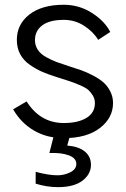

<svg xmlns="http://www.w3.org/2000/svg" viewBox="-20 -563 529 807"><path d="M35.2 0ZM129.9 159.2Q184.6 173.8 221.7 173.8Q250 173.8 275.4 161.1Q300.8 148.4 300.8 126Q300.8 101.6 269 89.8Q237.3 78.1 187.5 80.1L210 -7.8H278.3L262.7 48.8Q310.5 52.7 336.4 73.7Q362.3 94.7 362.3 129.9Q362.3 168.9 326.7 196.3Q291 223.6 223.6 223.6Q177.7 223.6 129.9 209ZM35.2 -103.5 91.8 -136.7Q149.4 -45.9 248 -45.9Q307.6 -45.9 343.3 -67.4Q378.9 -88.9 378.9 -129.9Q378.9 -147.5 370.1 -161.6Q361.3 -175.8 351.1 -185.1Q340.8 -194.3 314.5 -205.6Q288.1 -216.8 271 -222.2Q253.9 -227.5 214.8 -240.2Q180.7 -251 156.2 -261.7Q131.8 -272.5 105.5 -290.5Q79.1 -308.6 64.9 -335Q50.8 -361.3 50.8 -395.5Q50.8 -460.9 103.5 -502Q156.2 -543 248 -543Q312.5 -543 366.2 -508.8Q419.9 -474.6 443.4 -428.7L392.6 -395.5Q372.1 -429.7 333.5 -454.6Q294.9 -479.5 248 -479.5Q188.5 -479.5 157.7 -456.5Q127 -433.6 127 -394.5Q127 -372.1 138.7 -354Q150.4 -335.9 174.3 -322.8Q198.2 -309.6 218.3 -302.2Q238.3 -294.9 271.5 -284.2Q299.8 -275.4 321.8 -267.6Q343.8 -259.8 370.1 -246.1Q396.5 -232.4 414.1 -217.3Q431.6 -202.1 443.4 -179.2Q455.1 -156.2 455.1 -129.9Q455.1 -67.4 399.9 -24.9Q344.7 17.6 248 17.6Q177.7 17.6 123 -14.2Q68.4 -45.9 35.2 -103.5Z"/></svg>

Font: Batunionen A1
Style: Regular
Weight: 400
Designer: HanYang I&C Co.,Ltd.
Foundry: HanYang I&C Co.,Ltd.
Version: Version 2.50; ttfautohint (v1.6)